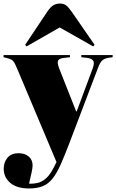

<svg xmlns="http://www.w3.org/2000/svg" viewBox="-30 -834 656 1084"><path d="M134 230Q65 230 28 198.5Q-9 167 -9 118Q-9 82 12.5 56.5Q34 31 74 31Q111 31 132.5 50Q154 69 154 99Q154 113 149 137Q144 161 134 203Q161 204 185 198Q209 192 231.5 171.5Q254 151 276 107L289 81L67 -446Q54 -478 44.5 -489Q35 -500 10 -506L-10 -511V-523H365V-511L331 -507Q307 -505 299 -493.5Q291 -482 304 -448L400 -205H403L493 -447Q505 -479 496 -491.5Q487 -504 464 -507L429 -511V-523H606V-511L584 -508Q560 -504 547.5 -493Q535 -482 523 -450L361 -24Q334 47 312 96Q290 145 266.5 174.5Q243 204 211.5 217Q180 230 134 230ZM120 -572 112 -581 237 -768Q256 -796 272.5 -805Q289 -814 308 -814Q330 -814 343.5 -803.5Q357 -793 376 -766L504 -581L496 -572L307 -679Z"/></svg>

Font: Display Black
Style: Regular
Weight: 900
Designer: Latin by Veronika Burian and Jose Scaglione. Greek by Irene Vlachou. Cyrillic by Vera Evstafieva.
Foundry: TypeTogether
Version: Version 3.002